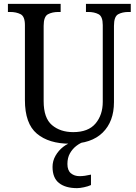

<svg xmlns="http://www.w3.org/2000/svg" viewBox="-20 -734 703 994"><path d="M342 10Q233 10 171 -42Q109 -94 109 -216V-604Q109 -649 86.5 -660.5Q64 -672 33 -672H21V-714H294V-672H282Q250 -672 228 -660Q206 -648 206 -600V-210Q206 -123 249 -86.5Q292 -50 359 -50Q437 -50 474.5 -94.5Q512 -139 512 -207V-604Q512 -649 490 -660.5Q468 -672 437 -672H425V-714H657V-672H645Q613 -672 591.5 -660Q570 -648 570 -600V-205Q570 -105 511.5 -47.5Q453 10 342 10ZM379 240Q319 240 285.5 213.5Q252 187 252 130Q252 99 267.5 72Q283 45 307.5 26Q332 7 361 0H415Q395 6 375 21.5Q355 37 342 60Q329 83 329 115Q329 148 347 163Q365 178 392 178Q405 178 419.5 176Q434 174 451 170V224Q436 231 414.5 235.5Q393 240 379 240Z"/></svg>

Font: Noto Serif Tamil SemiCondensed
Style: Regular
Weight: 400
Width: 4
Designer: Indian Type Foundry, Tom Grace, and the Monotype Design Team
Foundry: Monotype Imaging Inc.
Version: Version 2.004; ttfautohint (v1.8.4.7-5d5b)